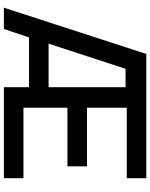

<svg xmlns="http://www.w3.org/2000/svg" viewBox="90 -880 790 1011"><g transform="rotate(90 485.5 -375.0)"><path d="M918.9 -647H547.9V-437.5H856.4V-334.5H547.9V-103H918.9V0H439.5V-132.3H177.2L133.3 0H21L264.6 -750H918.9ZM210.4 -235.4H439.5V-640.6H342.8Z"/></g></svg>

Font: Manrope3 Semibold
Style: Regular
Weight: 600
Width: 4
Designer: Mikhail Sharanda
Foundry: Mikhail Sharanda
Version: Version 3.000;PS 003.000;hotconv 1.0.88;makeotf.lib2.5.64775